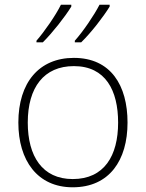

<svg xmlns="http://www.w3.org/2000/svg" viewBox="-20 -786 621 816"><path d="M446 -758V-766H403C380 -721 333 -652 298 -613V-606H325C368 -648 419 -714 446 -758ZM283 -758V-766H239C217 -721 169 -652 135 -613V-606H162C204 -648 256 -714 283 -758ZM522 -265C522 -423 451 -540 294 -540C146 -540 58 -435 58 -265C58 -104 139 10 289 10C445 10 522 -105 522 -265ZM98 -265C98 -415 167 -505 294 -505C429 -505 482 -401 482 -265C482 -124 423 -25 289 -25C160 -25 98 -122 98 -265Z"/></svg>

Font: Noto Sans Myanmar ExtraLight
Style: Regular
Weight: 200
Designer: Monotype Design Team
Foundry: Monotype Imaging Inc.
Version: Version 2.107